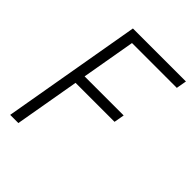

<svg xmlns="http://www.w3.org/2000/svg" viewBox="-204 -817 923 923"><g transform="rotate(45 257.0 -355.5)"><path d="M408.2 -331.1H143.1L85.4 0H29.8L153.3 -710.9H513.7L504.4 -658.2H199.7L151.9 -383.8H417.5Z"/></g></svg>

Font: TypoPRO Roboto
Style: Italic
Weight: 300
Italic angle: -12°
Designer: Google
Version: Version 2.136; 2016